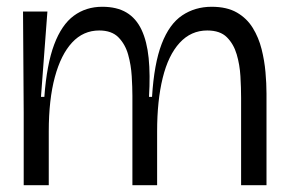

<svg xmlns="http://www.w3.org/2000/svg" viewBox="-20 -547 849 567"><path d="M50 0V-215L48 -513H120L101 -261H111Q118 -357 140 -415.5Q162 -474 198 -500.5Q234 -527 282 -527Q325 -527 353.5 -510Q382 -493 398 -459Q414 -425 419 -375.5Q424 -326 420 -261H429Q435 -359 457.5 -417.5Q480 -476 518 -501.5Q556 -527 605 -527Q650 -527 679.5 -510Q709 -493 726.5 -464.5Q744 -436 752.5 -402Q761 -368 764 -334Q767 -300 767 -271V0H692V-258Q692 -288 690 -322Q688 -356 679 -386.5Q670 -417 650 -437Q630 -457 592 -457Q544 -457 510.5 -420.5Q477 -384 460.5 -317Q444 -250 444 -159V0H371V-264Q371 -289 369 -322Q367 -355 358.5 -385.5Q350 -416 330 -436.5Q310 -457 273 -457Q226 -457 193 -421.5Q160 -386 142 -319.5Q124 -253 124 -159V0Z"/></svg>

Font: Bricolage Grotesque 48pt Condensed ExtraBold Light
Style: Regular
Weight: 300
Version: Version 1.000;gftools[0.9.30]